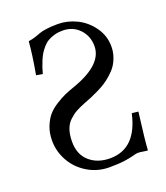

<svg xmlns="http://www.w3.org/2000/svg" viewBox="-126 -745 731 845"><g transform="rotate(-20 239.5 -323.0)"><path d="M97.2 -630.9Q114.3 -633.3 130.1 -638.4Q146 -643.6 156.2 -647.7Q166.5 -651.9 189 -655Q211.4 -658.2 243.2 -658.2Q287.6 -658.2 330.3 -637.5Q373 -616.7 402.1 -575.9Q431.2 -535.2 431.2 -484.9Q431.2 -460.4 423.8 -438.5Q416.5 -416.5 405.3 -399.9Q394 -383.3 376.5 -367.7Q358.9 -352.1 343.3 -341.8Q327.6 -331.5 305.7 -320.8Q283.7 -310.1 269.5 -304.2Q255.4 -298.3 235.8 -291Q209 -280.3 192.1 -271Q175.3 -261.7 158.2 -245.6Q141.1 -229.5 133.1 -205.6Q125 -181.6 125 -148.9Q125 -89.8 162.4 -56.9Q199.7 -23.9 258.8 -23.9Q380.9 -23.9 415 -178.2L444.8 -174.8Q427.2 -37.6 425.8 0Q417.5 0 403.8 -2.4Q390.1 -4.9 379.9 -4.9Q372.1 -4.9 357.4 -0.5Q342.8 3.9 314 8.1Q285.2 12.2 242.2 12.2Q186.5 12.2 140.4 -15.6Q94.2 -43.5 69.1 -88.4Q43.9 -133.3 43.9 -184.1Q43.9 -219.2 54.9 -247.8Q65.9 -276.4 81.5 -295.2Q97.2 -314 123 -330.6Q148.9 -347.2 169.9 -356.4Q188 -364.3 221.2 -376Q361.8 -426.8 361.8 -512.2Q361.8 -559.1 331.1 -591.6Q300.3 -624 252 -624Q231.4 -624 213.6 -618.9Q195.8 -613.8 182.9 -606.2Q169.9 -598.6 158.7 -585.7Q147.5 -572.8 140.1 -561Q132.8 -549.3 125.7 -532.2Q118.7 -515.1 114.7 -503.4Q110.8 -491.7 106 -474.1L76.2 -479Q92.8 -571.3 97.2 -630.9Z"/></g></svg>

Font: Linux Libertine G
Style: Regular
Weight: 400
Designer: Philipp H. Poll
Foundry: Philipp H. Poll
Version: Version 4.7.5